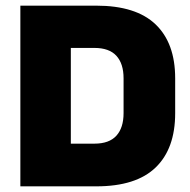

<svg xmlns="http://www.w3.org/2000/svg" viewBox="-20 -659 672 679"><path d="M320.5 0H179.5V-151H314Q366 -151 391.5 -179Q417 -207 417 -259V-382Q417 -434 391.5 -461.8Q366 -489.5 314 -489.5H179.5V-639H320.5Q461 -639 530.2 -572.8Q599.5 -506.5 599.5 -382V-258.5Q599.5 -133.5 530.5 -66.8Q461.5 0 320.5 0ZM230.5 0H52V-639H230.5Z"/></svg>

Font: Anek Devanagari ExtraBold
Style: Regular
Weight: 800
Designer: Kailash Malviya (Devanagari) & Yesha Goshar (Latin)
Foundry: Ek Type
Version: Version 1.003